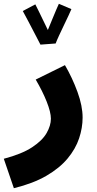

<svg xmlns="http://www.w3.org/2000/svg" viewBox="-57 -760 512 1011"><path d="M16 231 -37 76Q58 51 112 15.5Q166 -20 188.5 -59.5Q211 -99 211 -135Q211 -169 189 -224.5Q167 -280 131 -341L285 -417Q324 -350 351 -276Q378 -202 378 -141Q378 -87 359.5 -31.5Q341 24 299 74.5Q257 125 187.5 165.5Q118 206 16 231ZM156 -525Q146 -545 128 -579Q110 -613 92.5 -647Q75 -681 63 -702L129 -737Q136 -723 147.5 -700Q159 -677 171.5 -650.5Q184 -624 195 -602Q206 -629 218 -658Q230 -687 239.5 -709.5Q249 -732 253 -740L319 -712Q315 -702 304 -678.5Q293 -655 279.5 -627Q266 -599 254 -573Q242 -547 236 -531Z"/></svg>

Font: Noto Sans Arabic Blk
Style: Regular
Weight: 900
Designer: Monotype Design Team, Nadine Chahine, Nizar Qandah and Khaled Hosny
Foundry: Monotype Imaging Inc.
Version: Version 2.012; ttfautohint (v1.8.4.7-5d5b)